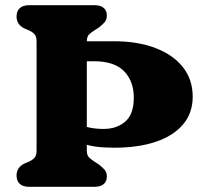

<svg xmlns="http://www.w3.org/2000/svg" viewBox="-20 -720 794 740"><path d="M242.3 -484V-561H419.6Q510.1 -561 578.4 -535.1Q646.7 -509.3 684.7 -461.5Q722.7 -413.7 722.7 -347.4Q722.7 -284.4 685.5 -240.4Q648.4 -196.3 580.1 -173.4Q511.8 -150.5 418.2 -150.7Q378.3 -150.8 347.8 -155.1Q317.4 -159.5 290.2 -169.7Q263.1 -179.9 232.8 -196.3L242.2 -262.1Q262 -251.2 281.8 -242.3Q301.6 -233.4 325.1 -228.3Q348.7 -223.2 378.4 -223.1Q429.5 -222.8 462.6 -251.2Q495.7 -279.6 495.7 -343.4Q495.7 -407.1 458.2 -445.6Q420.8 -484 341.6 -484ZM314.6 -140.6Q314.6 -121.1 323.3 -113Q332.1 -105 343.6 -97.4L361.6 -85.6Q375 -75.2 383.4 -65.6Q391.8 -56 391.8 -39.2Q391.8 -20.8 379.7 -10.4Q367.7 0 342.4 0H93.2Q68 0 55.9 -11.6Q43.8 -23.2 43.8 -43.2Q43.8 -74.8 74 -89.6L92 -97.4Q105.1 -103 113.1 -112Q121 -121.1 121 -140.6V-559.4Q121 -578.9 113.1 -588Q105.1 -597.1 92 -602.6L74 -610.4Q43.8 -625.2 43.8 -656.8Q43.8 -676.8 55.9 -688.4Q68 -700 93.2 -700H342.4Q367.7 -700 379.7 -689.6Q391.8 -679.2 391.8 -660.8Q391.8 -644 383.4 -634.4Q375 -624.8 361.6 -614.4L343.6 -602.6Q332.1 -595.5 323.3 -587.2Q314.6 -578.9 314.6 -559.4Z"/></svg>

Font: Fraunces SuperSoft 9pt
Style: Regular
Weight: 900
Version: Version 1.000;[b76b70a41]